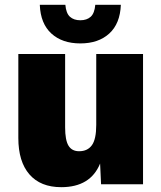

<svg xmlns="http://www.w3.org/2000/svg" viewBox="-20 -764 669 796"><path d="M234 12Q148 12 102 -41Q56 -94 56 -192V-540H250V-236Q250 -183 264 -160Q278 -137 308 -137Q343 -137 361 -162Q379 -187 379 -246V-540H573V0H399L395 -86Q355 12 234 12ZM313 -584Q238 -584 193 -625Q148 -666 145 -744H251Q254 -709 270 -694.5Q286 -680 313 -680Q340 -680 356 -694.5Q372 -709 375 -744H481Q478 -666 433 -625Q388 -584 313 -584Z"/></svg>

Font: Geist Black
Style: Regular
Weight: 400
Designer: Basement.studio, Andrés Briganti, Mateo Zaragoza
Foundry: Basement.studio, Vercel, Andrés Briganti, Guido Ferreyra, Mateo Zaragoza
Version: Version 1.401